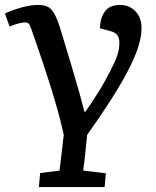

<svg xmlns="http://www.w3.org/2000/svg" viewBox="-30 -544 635 780"><path d="M212 149 229 4Q223 -24 214.5 -57.5Q206 -91 192 -138.5Q178 -186 155.5 -255Q133 -324 98 -424Q92 -442 87 -447.5Q82 -453 72 -453Q62 -453 43 -448Q24 -443 9 -436L-10 -489Q19 -503 57 -513.5Q95 -524 124 -524Q163 -524 180 -504Q197 -484 213 -434Q241 -342 260.5 -277Q280 -212 292.5 -167Q305 -122 313 -90H317Q348 -135 368 -167Q388 -199 403.5 -228Q419 -257 436 -292Q455 -333 455 -369Q455 -392 445.5 -402.5Q436 -413 421 -417L376 -429Q377 -472 396.5 -498Q416 -524 458 -524Q495 -524 520 -498.5Q545 -473 545 -429Q545 -361 488.5 -254Q432 -147 324 4Q320 42 316.5 77.5Q313 113 308 149L400 160L395 216H128L133 159Z"/></svg>

Font: Literata 7pt Medium
Style: Italic
Weight: 500
Italic angle: -2°
Designer: Latin by Veronika Burian and Jose Scaglione. Greek by Irene Vlachou. Cyrillic by Vera Evstafieva
Foundry: TypeTogether
Version: Version 3.002